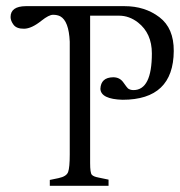

<svg xmlns="http://www.w3.org/2000/svg" viewBox="-20 -601 583 621"><path d="M14.2 -545.9Q14.2 -580.6 63.5 -581.1H382.8Q448.7 -581.1 495.6 -545.4Q542.5 -509.8 542 -436Q541 -278.3 376.5 -278.3Q306.6 -280.3 304.7 -313.5Q306.2 -350.6 346.2 -351.1Q367.2 -351.1 378.9 -334.5Q390.6 -317.9 394 -314.9Q401.4 -309.6 411.6 -309.6Q471.2 -309.6 471.2 -428.2Q471.2 -493.2 426.3 -528.3Q397.9 -550.3 365.2 -550.3H271.5V-73.7Q271.5 -42 276.9 -35.9Q282.2 -29.8 297.9 -26.9L331.1 -20V0H141.1V-19L169.4 -24.9Q195.3 -30.3 200.4 -44.9Q205.6 -59.6 205.6 -101.1V-466.3Q202.6 -533.2 174.8 -548.3Q165 -553.2 151.6 -553.2Q138.2 -553.2 114.3 -534.2Q82 -508.3 57.9 -508.1Q33.7 -507.8 23.9 -520.8Q14.2 -533.7 14.2 -545.9Z"/></svg>

Font: Lancelot
Style: Regular
Weight: 400
Designer: Marion Kadi
Foundry: Marion Kadi, Anton Koovit
Version: 1.004